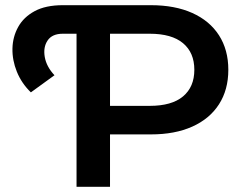

<svg xmlns="http://www.w3.org/2000/svg" viewBox="-20 -720 947 740"><path d="M99 -364Q63 -399 45 -443.5Q27 -488 28 -533Q29 -578 50 -616Q71 -654 113.5 -677Q156 -700 222 -700H562Q654 -700 721 -670Q788 -640 824 -584Q860 -528 860 -451Q860 -374 824 -318Q788 -262 721 -232Q654 -202 562 -202H404V0H275V-590H222Q181 -590 163.5 -564Q146 -538 152.5 -500.5Q159 -463 190 -430ZM404 -312H557Q642 -312 685.5 -348.5Q729 -385 729 -451Q729 -517 685.5 -553.5Q642 -590 557 -590H404Z"/></svg>

Font: Montserrat SemiBold
Style: Regular
Weight: 600
Designer: Julieta Ulanovsky
Foundry: Julieta Ulanovsky
Version: Version 9.000; ttfautohint (v1.8.4.7-5d5b)